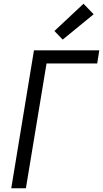

<svg xmlns="http://www.w3.org/2000/svg" viewBox="-20 -1003 549 1023"><path d="M40 0 161 -735H509L498 -665H228L118 0ZM314 -792 270 -838 425 -983 479 -927Z"/></svg>

Font: Iosevka SS04
Style: Italic
Weight: 400
Italic angle: -9°
Monospace: yes
Designer: Belleve Invis
Foundry: Belleve Invis
Version: Version 19.0.0; ttfautohint (v1.8.4)